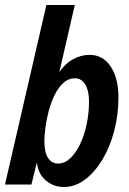

<svg xmlns="http://www.w3.org/2000/svg" viewBox="-28 -740 517 770"><path d="M229 10Q187 10 156 -16Q125 -42 120 -89L98 0H-8L158 -720H272L210 -451Q233 -485 265 -502.5Q297 -520 331 -520Q385 -520 416 -473Q447 -426 447 -350Q447 -280 430 -215Q413 -150 382.5 -99.5Q352 -49 312.5 -19.5Q273 10 229 10ZM205 -84Q231 -84 253.5 -105Q276 -126 293 -161.5Q310 -197 319.5 -241.5Q329 -286 329 -333Q329 -376 314 -401Q299 -426 273 -426Q246 -426 225.5 -407Q205 -388 190.5 -358Q176 -328 167 -293.5Q158 -259 154 -227Q150 -195 150 -174Q150 -128 165 -106Q180 -84 205 -84Z"/></svg>

Font: Instrument Sans Condensed SemiBold Italic
Style: Regular
Weight: 600
Width: 3
Italic angle: -13°
Designer: Rodrigo Fuenzalida
Foundry: fragTYPE
Version: Version 1.000; ttfautohint (v1.8.4.7-5d5b);gftools[0.9.28]